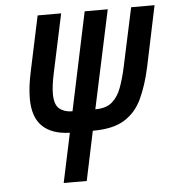

<svg xmlns="http://www.w3.org/2000/svg" viewBox="-52 -762 735 810"><g transform="rotate(-5 316.0 -357.0)"><path d="M185.1 0 229.5 -209H228.5Q152.8 -211.4 113.3 -250Q73.7 -288.6 73.7 -367.2Q73.7 -417 87.9 -481.9L137.2 -713.9H236.8L185.1 -471.7Q178.7 -442.9 175.5 -419.9Q172.4 -397 172.4 -378.4Q172.4 -332.5 193.4 -315.4Q214.4 -298.3 246.6 -298.3H248.5L336.4 -713.9H434.1L345.2 -298.3H347.7Q391.1 -298.3 416.3 -319.8Q441.4 -341.3 455.3 -378.9Q469.2 -416.5 479.5 -463.9L533.2 -713.9H632.3L578.1 -455.6Q561.5 -379.4 535.4 -324Q509.3 -268.6 460.9 -238.8Q412.6 -209 329.6 -209H326.7L282.7 0Z"/></g></svg>

Font: Open Sans Condensed SemiBold
Style: Italic
Weight: 600
Width: 3
Italic angle: -12°
Designer: Monotype Design Team
Foundry: Monotype Imaging Inc.
Version: Version 3.000; ttfautohint (v1.8.4)